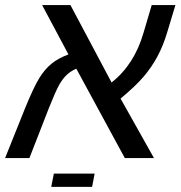

<svg xmlns="http://www.w3.org/2000/svg" viewBox="-62 -619 707 752"><path d="M103 -599.1H213.9L375 -295.9Q463.9 -365.7 500 -490.2L532.2 -599.1H625L592.8 -492.2Q577.1 -439.5 554 -396.7Q530.8 -354 499.8 -317.9Q468.8 -281.7 410.2 -232.9L541 0H426.8L236.8 -350.1Q213.9 -339.8 198.2 -324.7Q182.6 -309.6 169.2 -285.6Q155.8 -261.7 129.9 -196.8L53.2 0H-42L36.1 -194.8Q69.8 -277.3 91.6 -312.7Q113.3 -348.1 139.9 -369.6Q166.5 -391.1 206.1 -405.8ZM148.9 61H308.6L298.8 112.8H138.7Z"/></svg>

Font: Cousine
Style: Italic
Weight: 400
Italic angle: -12°
Monospace: yes
Designer: Steve Matteson
Foundry: Monotype Imaging Inc.
Version: Version 1.21